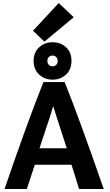

<svg xmlns="http://www.w3.org/2000/svg" viewBox="-20 -1240 726 1268"><path d="M665 8H502Q460 -130 452 -152H210Q170 -34 157 8H10Q164 -442 267 -698H407Q500 -467 665 8ZM421 -261 355 -464Q348 -484 341 -509Q334 -534 332 -538Q327 -530 316 -488Q310 -467 241 -261ZM327 -714Q275 -714 238.5 -747.5Q202 -781 202 -838Q202 -894 238.5 -927.5Q275 -961 327 -961Q380 -961 416 -928Q452 -895 452 -838Q452 -781 416 -747.5Q380 -714 327 -714ZM361 -838Q361 -854 351 -863.5Q341 -873 327 -873Q312 -873 302.5 -863.5Q293 -854 293 -838Q293 -821 302.5 -811.5Q312 -802 327 -802Q341 -802 351 -811.5Q361 -821 361 -838ZM368 -1220 467 -1126 273 -965 198 -1037Z"/></svg>

Font: Repo
Style: Bold
Weight: 700
Designer: Stefan Peev
Foundry: Context Ltd
Version: Version 001.000